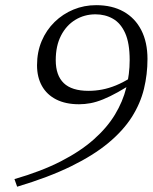

<svg xmlns="http://www.w3.org/2000/svg" viewBox="-20 -700 592 744"><path d="M46.5 23.5 36 -6Q140 -36 216 -75Q292 -114 343.5 -159.8Q395 -205.5 425.5 -256Q456 -306.5 469.2 -359.8Q482.5 -413 482.5 -467Q482.5 -533 465 -571.8Q447.5 -610.5 417.5 -627.5Q387.5 -644.5 350 -644.5Q307 -644.5 272 -623.2Q237 -602 216.5 -562.2Q196 -522.5 196 -467Q196 -408 227 -378Q258 -348 323 -348Q349.5 -348 375.8 -353Q402 -358 429.5 -369.2Q457 -380.5 486.5 -399L508 -386.5Q468.5 -360.5 437 -343Q405.5 -325.5 379.5 -315Q353.5 -304.5 330.8 -300.2Q308 -296 286.5 -296Q234.5 -296 198 -314.5Q161.5 -333 142.5 -367Q123.5 -401 123.5 -447Q123.5 -498.5 141.5 -541Q159.5 -583.5 191.5 -614.8Q223.5 -646 264.8 -663Q306 -680 352.5 -680Q414.5 -680 459 -655Q503.5 -630 527.5 -583.2Q551.5 -536.5 551.5 -471.5Q551.5 -412 537.8 -355.5Q524 -299 490.8 -246.5Q457.5 -194 399.8 -146Q342 -98 255.2 -55.5Q168.5 -13 46.5 23.5Z"/></svg>

Font: Newsreader 16pt
Style: Italic
Weight: 400
Italic angle: -17°
Designer: Hugues Gentile
Foundry: Production Type
Version: Version 1.003